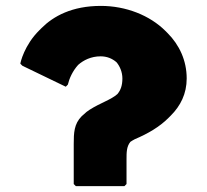

<svg xmlns="http://www.w3.org/2000/svg" viewBox="-20 -625 702 651"><path d="M203 -331 210 -338C215 -359 226 -384 245 -405C263 -421 289 -434 321 -434C342 -434 360 -427 375 -414C386 -401 395 -381 395 -359C395 -335 389 -319 378 -306C357 -287 320 -276 284 -253C276 -248 270 -243 265 -238L257 -231C231 -205 230 -174 230 -137V-1L237 6H402L409 -1V-84C409 -108 409 -128 422 -144C425 -146 431 -150 437 -153C482 -172 521 -195 551 -225L552 -226L559 -233C592 -266 613 -307 613 -359C613 -420 588 -473 548 -513L541 -520C488 -573 407 -605 322 -605C224 -605 161 -570 121 -530L114 -523C62 -472 49 -412 49 -409L56 -402Z"/></svg>

Font: Hussar Woodtype
Style: Blk
Weight: 900
Foundry: Cannot Into Space Fonts
Version: Version 1.07